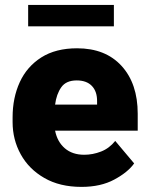

<svg xmlns="http://www.w3.org/2000/svg" viewBox="-20 -729 585 759"><path d="M302.2 9.8Q216.3 9.8 155.3 -25.4Q94.2 -60.5 62 -118.9Q29.8 -177.2 29.8 -246.6V-265.1Q29.8 -342.3 58.1 -404.1Q86.4 -465.8 143.3 -502Q200.2 -538.1 284.7 -538.1Q397 -538.1 460.7 -468.3Q524.4 -398.4 524.4 -279.3V-212.4H197.8Q206.5 -168.5 236.3 -142.8Q266.1 -117.2 313 -117.2Q346.7 -117.2 379.4 -129.9Q412.1 -142.6 435.5 -171.9L510.3 -83Q485.8 -48.3 432.1 -19.3Q378.4 9.8 302.2 9.8ZM283.2 -411.1Q241.2 -411.1 222.2 -384Q203.1 -356.9 197.8 -315.4H363.8V-328.1Q364.3 -367.2 343.3 -389.2Q322.3 -411.1 283.2 -411.1ZM430.2 -709.5V-625H91.3V-709.5Z"/></svg>

Font: Vazirmatn FD Black
Style: Regular
Weight: 900
Designer: Saber Rastikerdar
Foundry: Saber Rastikerdar
Version: Version 33.003